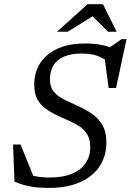

<svg xmlns="http://www.w3.org/2000/svg" viewBox="-20 -904 636 934"><path d="M511.5 -599.5Q483.5 -621.5 453 -632.5Q422.5 -643.5 377 -643.5Q325.5 -643.5 291 -628.5Q256.5 -613.5 239.8 -585.8Q223 -558 223 -518.5Q223 -479 243.2 -456.2Q263.5 -433.5 295.8 -418Q328 -402.5 363 -386.5Q398.5 -370.5 429 -349.2Q459.5 -328 478.5 -295Q497.5 -262 497.5 -210Q497.5 -144.5 464.2 -94.8Q431 -45 368.8 -17.5Q306.5 10 220.5 10Q165 10 127 3Q89 -4 50.5 -20.5L43.5 -201H80L151.5 -24.5L122 -55Q145.5 -47 169 -43.8Q192.5 -40.5 221 -40.5Q286.5 -40.5 330.2 -58.8Q374 -77 396.5 -110.5Q419 -144 419 -189Q419 -225.5 404.8 -249.5Q390.5 -273.5 367 -289.2Q343.5 -305 316.5 -316.2Q289.5 -327.5 264 -339.5Q230.5 -355.5 203.8 -374.2Q177 -393 161.8 -421Q146.5 -449 146.5 -493Q146.5 -551 175 -596Q203.5 -641 259 -666.8Q314.5 -692.5 395.5 -692.5Q436.5 -692.5 471.2 -686Q506 -679.5 543.5 -662.5L504.5 -667L571.5 -713.5H595.5L544.5 -476H508.5L487 -637ZM257 -749.5 406 -883.5H481L547.5 -749.5H505.5L424.5 -830.5H440L309 -749.5Z"/></svg>

Font: Newsreader 14pt
Style: Italic
Weight: 400
Italic angle: -17°
Designer: Hugues Gentile
Foundry: Production Type
Version: Version 1.003